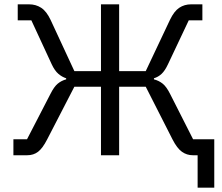

<svg xmlns="http://www.w3.org/2000/svg" viewBox="-20 -718 1026 888"><path d="M894 150V-23L917 0H872Q844 0 821.5 -16Q799 -32 778 -73L654 -317H531V0H447V-317H324L198 -73Q177 -32 156 -16Q135 0 106 0H42V-74H105L213 -283Q230 -317 247 -331Q264 -345 286 -351V-356Q267 -362 250 -376.5Q233 -391 219 -421L125 -624H62V-698H114Q146 -698 170.5 -682Q195 -666 214 -626L324 -389H447V-698H531V-389H654L766 -626Q785 -666 809 -682Q833 -698 864 -698H916V-624H853L757 -421Q743 -391 727.5 -376.5Q712 -362 692 -356V-351Q715 -345 732.5 -331Q750 -317 767 -283L873 -74H971V150Z"/></svg>

Font: IBM Plex Sans Var
Style: Regular
Weight: 400
Designer: Mike Abbink, Paul van der Laan, Pieter van Rosmalen
Foundry: Bold Monday
Version: Version 3.000